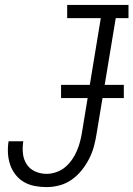

<svg xmlns="http://www.w3.org/2000/svg" viewBox="-20 -755 544 783"><path d="M170 8Q145 8 121.5 3.5Q98 -1 78 -12.5Q58 -24 43.5 -42.5Q29 -61 21.5 -83Q14 -105 12.5 -129.5Q11 -154 15 -179H75Q71 -154 73.5 -129.5Q76 -105 88.5 -85.5Q101 -66 123 -56Q145 -46 170 -46Q189 -46 209.5 -53Q230 -60 246 -73.5Q262 -87 274 -104.5Q286 -122 294 -141Q302 -160 307 -179.5Q312 -199 315 -219L391 -681H254V-735H504V-681H452L374 -210Q370 -184 363 -158Q356 -132 343.5 -107.5Q331 -83 313 -60.5Q295 -38 272 -22Q249 -6 222.5 1Q196 8 170 8ZM485 -355H229V-409H485Z"/></svg>

Font: Iosevka QP Light
Style: Italic
Weight: 300
Italic angle: -9°
Designer: Belleve Invis
Foundry: Belleve Invis
Version: Version 20.0.0; ttfautohint (v1.8.4)